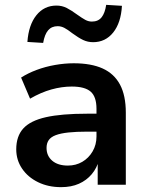

<svg xmlns="http://www.w3.org/2000/svg" viewBox="-20 -762 605 792"><path d="M232 10Q179 10 137 -10.5Q95 -31 71 -66.5Q47 -102 47 -146Q47 -200 76 -232Q105 -264 169 -278.5Q233 -293 339 -293H393V-219H341Q294 -219 262 -215.5Q230 -212 210 -204.5Q190 -197 181 -184Q172 -171 172 -152Q172 -119 195.5 -99Q219 -79 260 -79Q293 -79 319.5 -94.5Q346 -110 362 -137.5Q378 -165 378 -199V-313Q378 -363 354 -384Q330 -405 276 -405Q235 -405 192 -393Q149 -381 104 -355L67 -442Q95 -460 131 -473.5Q167 -487 207 -494Q247 -501 284 -501Q356 -501 403.5 -479.5Q451 -458 475 -413Q499 -368 499 -297V0H383V-104H389Q380 -69 358.5 -43.5Q337 -18 305.5 -4Q274 10 232 10ZM158 -585 93 -589Q98 -659 130 -699Q162 -739 213 -739Q236 -739 255.5 -729Q275 -719 298 -702Q319 -687 332 -680Q345 -673 359 -673Q385 -673 399 -690.5Q413 -708 418 -742L483 -738Q479 -668 447 -628Q415 -588 364 -588Q342 -588 323 -597Q304 -606 278 -625Q259 -640 245.5 -647Q232 -654 218 -654Q193 -654 178.5 -637Q164 -620 158 -585Z"/></svg>

Font: Nunito Sans 12pt ExtraLight 11pt
Style: Bold
Weight: 700
Version: Version 3.101;gftools[0.9.27]